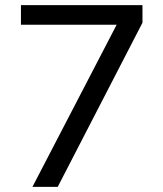

<svg xmlns="http://www.w3.org/2000/svg" viewBox="-20 -732 640 752"><path d="M206 0H107L455 -670L461 -635H62V-712H538V-643Z"/></svg>

Font: Muli Medium
Style: Regular
Weight: 500
Designer: Vernon Adams
Foundry: Vernon Adams
Version: Version 2.100; ttfautohint (v1.8.1.43-b0c9)